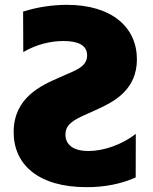

<svg xmlns="http://www.w3.org/2000/svg" viewBox="-20 -757 628 786"><path d="M334.9 9.2C408.4 9.2 474.4 -3.6 535.5 -30.5L535.9 -208.8C478.3 -164.1 403.8 -138.8 341.3 -138.8C284.1 -138.8 247.9 -161.9 247.9 -206C247.9 -247.9 282 -265.6 326.7 -286.2L385.7 -312.9C447.8 -341.6 540.5 -390.6 540.5 -514.2C540.5 -643.8 439.6 -737.2 253.9 -737.2C197.8 -737.2 134.6 -728.7 74.6 -709.5L75.3 -544C132.5 -576.7 188.9 -589.1 240.1 -589.1C297.9 -589.1 336.6 -572.8 336.6 -530.5C336.6 -489 299.7 -473 259.9 -456L223.7 -440C147.4 -407 35.9 -356.5 35.9 -216.3C35.9 -82.4 137.8 9.2 334.9 9.2Z"/></svg>

Font: TID UI Extra Bold
Style: Regular
Weight: 800
Designer: The TID Project Authors
Foundry: Bakken & Bæck
Version: Version 1.001;hotconv 1.0.109;makeotfexe 2.5.65596